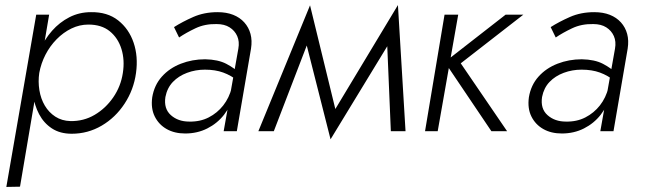

<svg xmlns="http://www.w3.org/2000/svg" viewBox="-20 -518 2551 758"><path d="M59 219 174 -460H123L5 220ZM517 -230Q526 -295 507.5 -349.5Q489 -404 446.5 -437.5Q404 -471 339 -470Q293 -470 254 -450Q215 -430 185.5 -396.5Q156 -363 137 -320Q118 -277 111 -230Q105 -186 110.5 -144Q116 -102 134.5 -67Q153 -32 185 -11Q217 10 263 10Q327 10 381.5 -22Q436 -54 472 -109Q508 -164 517 -230ZM465 -230Q457 -177 427 -133.5Q397 -90 353.5 -64.5Q310 -39 258 -40Q224 -41 198.5 -57.5Q173 -74 157 -101Q141 -128 135.5 -162Q130 -196 135 -230Q142 -268 159.5 -302Q177 -336 203.5 -363Q230 -390 262 -405.5Q294 -421 329 -421Q381 -421 413.5 -394.5Q446 -368 459.5 -324.5Q473 -281 465 -230Z M633 -135Q640 -171 662.5 -194.5Q685 -218 718.5 -230.5Q752 -243 789 -243Q830 -243 861.5 -231.5Q893 -220 920 -198L925 -229Q906 -249 873.5 -266Q841 -283 790 -284Q739 -284 694 -266.5Q649 -249 619 -215.5Q589 -182 581 -134Q575 -90 591 -58Q607 -26 638 -8.5Q669 9 711 9Q759 9 798.5 -11Q838 -31 864.5 -65Q891 -99 901 -141L895 -172Q885 -132 861.5 -102Q838 -72 804 -54.5Q770 -37 727 -38Q683 -38 654.5 -63.5Q626 -89 633 -135ZM687 -370Q715 -389 752 -406.5Q789 -424 835 -423Q866 -423 886.5 -410Q907 -397 916.5 -375.5Q926 -354 921 -326L863 0H915L971 -326Q976 -358 969 -384Q962 -410 944.5 -429.5Q927 -449 900.5 -459.5Q874 -470 839 -470Q786 -470 743 -451Q700 -432 667 -411Z M1523 0H1581L1551 -498L1506 -404ZM1280 -48 1285 32 1536 -380 1551 -498ZM1285 32 1315 -42 1204 -497 1179 -386ZM1000 0H1061L1214 -398L1204 -497Z M1735 -460 1658 0H1708L1789 -460ZM1976 -460 1736 -273 1920 0H1982L1799 -268L2046 -460Z M2120 -135Q2127 -171 2149.5 -194.5Q2172 -218 2205.5 -230.5Q2239 -243 2276 -243Q2317 -243 2348.5 -231.5Q2380 -220 2407 -198L2412 -229Q2393 -249 2360.5 -266Q2328 -283 2277 -284Q2226 -284 2181 -266.5Q2136 -249 2106 -215.5Q2076 -182 2068 -134Q2062 -90 2078 -58Q2094 -26 2125 -8.5Q2156 9 2198 9Q2246 9 2285.5 -11Q2325 -31 2351.5 -65Q2378 -99 2388 -141L2382 -172Q2372 -132 2348.5 -102Q2325 -72 2291 -54.5Q2257 -37 2214 -38Q2170 -38 2141.5 -63.5Q2113 -89 2120 -135ZM2174 -370Q2202 -389 2239 -406.5Q2276 -424 2322 -423Q2353 -423 2373.5 -410Q2394 -397 2403.5 -375.5Q2413 -354 2408 -326L2350 0H2402L2458 -326Q2463 -358 2456 -384Q2449 -410 2431.5 -429.5Q2414 -449 2387.5 -459.5Q2361 -470 2326 -470Q2273 -470 2230 -451Q2187 -432 2154 -411Z"/></svg>

Font: Jost Light
Style: Italic
Weight: 300
Italic angle: -5°
Version: Version 3.710